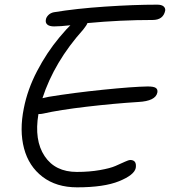

<svg xmlns="http://www.w3.org/2000/svg" viewBox="-20 -763 721 815"><path d="M307.1 32.2Q219.2 32.2 160.6 -12.5Q102.1 -57.1 82 -133.1Q62 -209 81.1 -303.2Q96.7 -383.3 137.5 -461.4Q178.2 -539.6 231.9 -604Q266.6 -645 278.8 -655.8Q235.8 -650.9 210 -650.9Q189.9 -650.9 180.9 -658.7Q171.9 -666.5 174.8 -680.2Q176.3 -689.9 185.3 -699Q194.3 -708 208 -710.9Q302.2 -726.6 425.3 -734.9Q548.3 -743.2 647 -743.2Q665.5 -743.2 674.1 -736.1Q682.6 -729 681.2 -717.8Q672.9 -678.2 627.9 -678.2Q490.7 -678.2 351.1 -665Q348.6 -656.7 333 -637.2Q210.4 -500.5 160.2 -346.2Q163.1 -347.2 187 -352.1Q291 -369.1 417.7 -382.1Q544.4 -395 606.9 -396Q632.8 -396 641.6 -389.6Q650.4 -383.3 647.9 -370.1Q640.6 -334 566.9 -330.1Q464.8 -323.7 348.4 -310.1Q231.9 -296.4 163.1 -280.8Q155.3 -278.8 143.1 -278.8Q124.5 -168 169.2 -100.6Q213.9 -33.2 306.2 -33.2Q359.4 -33.2 403.8 -41Q448.2 -48.8 470.2 -58.6Q492.2 -68.4 509.5 -76.2Q526.9 -84 532.2 -84Q561.5 -84 556.2 -49.8Q549.8 -20 485.6 6.1Q421.4 32.2 307.1 32.2Z"/></svg>

Font: Shantell Sans Irregular
Style: Italic
Weight: 300
Italic angle: -11.31°
Designer: Stephen Nixon, Anya Danilova, Shantell Martin
Foundry: Arrow Type
Version: Version 1.006;[9816181b4]